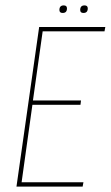

<svg xmlns="http://www.w3.org/2000/svg" viewBox="-20 -691 410 711"><path d="M41 0 125 -591H370L367 -575H138L102 -319H280L278 -303H100L60 -16H289L286 0ZM289 -643Q277 -643 277 -654Q277 -671 293 -671Q305 -671 305 -660Q305 -643 289 -643ZM212 -643Q200 -643 200 -654Q200 -671 216 -671Q228 -671 228 -660Q228 -643 212 -643Z"/></svg>

Font: Alumni Sans Pinstripe
Style: Italic
Weight: 400
Italic angle: -8°
Designer: Robert E. Leuschke
Foundry: Robert E. Leuschke
Version: Version 1.010; ttfautohint (v1.8.4.7-5d5b)